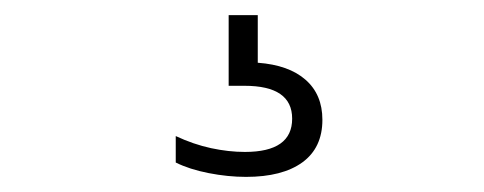

<svg xmlns="http://www.w3.org/2000/svg" viewBox="-20 -30 640 254"><path d="M305.5 204Q281.5 204 256 199Q230.5 194 212.5 185V150Q236 161 259.2 166Q282.5 171 304 171Q366.5 171 366.5 127Q366.5 83.5 303.5 83.5H282.5V-10H321V53Q362 56 384.2 75.5Q406.5 95 406.5 128.5Q406.5 165.5 380 184.8Q353.5 204 305.5 204Z"/></svg>

Font: Encode Sans Exp Lt
Style: Regular
Weight: 300
Width: 7
Designer: Multiple Designers
Foundry: Impallari Type
Version: Version 3.002; ttfautohint (v1.8.3) -l 8 -r 50 -G 200 -x 14 